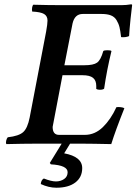

<svg xmlns="http://www.w3.org/2000/svg" viewBox="-20 -669 635 894"><path d="M211.9 89.8 267.1 0H141.1Q89.8 0 9.8 2Q6.3 -3.4 8.8 -13.9Q11.2 -24.4 16.1 -29.8Q67.9 -35.6 88.1 -54Q108.4 -72.3 118.2 -122.1L194.8 -522Q201.2 -557.6 201.2 -573.2Q201.2 -594.2 185.3 -603.8Q169.4 -613.3 129.9 -615.2Q127.9 -624 129.6 -633.8Q131.3 -643.6 134.8 -647Q205.1 -645 268.1 -645H544.9Q567.9 -645 590.8 -648.9Q595.2 -648.9 595.2 -645Q593.3 -633.8 587.9 -581.3Q582.5 -528.8 581.1 -501Q565.9 -494.1 543.9 -496.1Q540.5 -525.4 536.4 -542.5Q532.2 -559.6 522.7 -575.2Q513.2 -590.8 496.3 -597.4Q479.5 -604 453.1 -604H365.2Q328.1 -604 317.9 -560.1L279.8 -365.2H373Q415 -365.2 432.1 -377.4Q449.2 -389.6 460.9 -431.2Q464.8 -435.1 480 -435.1Q496.6 -435.1 499 -431.2Q478 -345.7 464.8 -255.9Q458.5 -251 444.8 -251Q434.1 -251 428.2 -254.9V-269Q428.2 -294.4 413.1 -306.6Q397.9 -318.8 363.8 -318.8H271L225.1 -78.1Q225.1 -41 254.9 -41H375Q421.9 -41 459 -77.1Q496.1 -113.3 522 -169.9Q531.2 -171.4 542.7 -169.9Q554.2 -168.5 559.1 -165Q517.6 -61 498 2Q495.6 2 472.7 1.5Q449.7 1 419.4 0.5Q389.2 0 369.1 0H306.2L278.8 44.9Q362.8 60.5 362.8 113.8Q362.8 156.2 330.8 180.7Q298.8 205.1 242.2 205.1Q207 205.1 169.9 188Q171.4 168.9 184.1 162.1Q218.8 175.8 240.2 175.8Q262.2 175.8 278.6 164.6Q294.9 153.3 294.9 132.8Q294.9 100.6 216.8 96.2Z"/></svg>

Font: Common Serif SemiBold
Style: Italic
Weight: 600
Italic angle: -12°
Designer: Philipp H. Poll, Khaled Hosny
Foundry: Stefan Peev, Context Ltd.
Version: Version 1.026